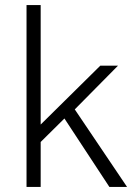

<svg xmlns="http://www.w3.org/2000/svg" viewBox="-20 -740 553 760"><path d="M85 0V-720H141V-247L377 -480H447L276 -307L483 0H413L235 -271L141 -178V0Z"/></svg>

Font: Geologica Thin
Style: Regular
Weight: 100
Designer: Sindre Bremnes, Frode Helland
Foundry: Monokrom Skriftforlag AS
Version: Version 1.010; ttfautohint (v1.8.4.7-5d5b);gftools[0.9.28]